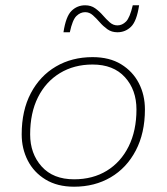

<svg xmlns="http://www.w3.org/2000/svg" viewBox="-20 -696 630 726"><path d="M260 10Q197 10 152.5 -17Q108 -44 85 -89Q62 -134 62 -188Q62 -278 96.5 -343.5Q131 -409 191.5 -444.5Q252 -480 330 -480Q394 -480 438 -453Q482 -426 505 -381.5Q528 -337 528 -282Q528 -193 493.5 -127Q459 -61 398.5 -25.5Q338 10 260 10ZM260 -18Q331 -18 384 -50.5Q437 -83 466.5 -142.5Q496 -202 496 -282Q496 -356 452.5 -404Q409 -452 330 -452Q260 -452 206.5 -419.5Q153 -387 123.5 -328Q94 -269 94 -188Q94 -115 137.5 -66.5Q181 -18 260 -18ZM220 -574Q229 -634 250.5 -655Q272 -676 302 -676Q324 -676 340 -664.5Q356 -653 369 -638Q382 -623 395 -611.5Q408 -600 424 -600Q442 -600 456.5 -614.5Q471 -629 482 -676H506Q497 -616 475.5 -595Q454 -574 424 -574Q402 -574 386 -585.5Q370 -597 357 -612Q344 -627 331 -638.5Q318 -650 302 -650Q284 -650 269 -635.5Q254 -621 244 -574Z"/></svg>

Font: Gantari Thin
Style: Italic
Weight: 100
Italic angle: -10°
Designer: Anugrah Pasau
Foundry: Lafontype
Version: Version 1.000; ttfautohint (v1.8.4.7-5d5b)